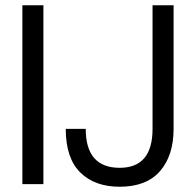

<svg xmlns="http://www.w3.org/2000/svg" viewBox="-20 -700 740 730"><path d="M65 0V-680H145V0ZM230 -210H306Q306 -62 435 -62Q560 -62 560 -210V-680H640V-210Q640 -109 588.5 -49.5Q537 10 435 10Q340 10 285 -44.5Q230 -99 230 -210Z"/></svg>

Font: TASA Orbiter Display
Style: Regular
Weight: 400
Designer: Weizhong Zhang
Version: Version 1.000;Glyphs 3.1.2 (3151)